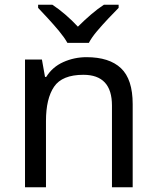

<svg xmlns="http://www.w3.org/2000/svg" viewBox="-20 -786 658 806"><path d="M343 -546Q439 -546 488 -499.5Q537 -453 537 -349V0H450V-343Q450 -472 330 -472Q241 -472 207 -422Q173 -372 173 -278V0H85V-536H156L169 -463H174Q200 -505 246 -525.5Q292 -546 343 -546ZM263 -606Q250 -629 228 -655.5Q206 -682 182 -708Q158 -734 140 -753V-766H200Q226 -749 254 -725Q282 -701 307 -674Q334 -701 362 -725Q390 -749 416 -766H478V-753Q459 -734 434.5 -708Q410 -682 387.5 -655.5Q365 -629 353 -606Z"/></svg>

Font: Noto Sans Pau Cin Hau
Style: Regular
Weight: 400
Designer: Monotype Design Team
Foundry: Monotype Imaging Inc.
Version: Version 2.002; ttfautohint (v1.8.4.7-5d5b)